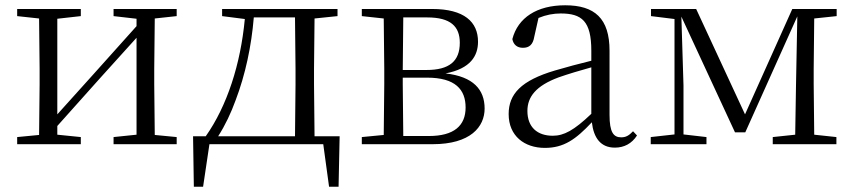

<svg xmlns="http://www.w3.org/2000/svg" viewBox="-20 -546 3232 727"><path d="M410 -485 497 -475V-447L333 -264L197 -113V-475L286 -485V-512H45V-485L128 -476L130 -285V-227L128 -35L45 -27V0H286V-27L197 -36V-69L357 -248L497 -403V-36L410 -27V0H649V-27L566 -35L564 -227V-285L566 -476L649 -485V-512H410Z M821 -485 907 -474C891 -303 840 -145 759 -30H711L714 161H749L773 0H1204L1226 161H1262L1266 -30H1171L1169 -227V-285L1171 -476L1258 -485V-512H821ZM1097 -30H806C833 -72 855 -119 872 -166C909 -263 932 -371 941 -480H1097L1099 -285V-227Z M1432 0H1618C1762 0 1815 -66 1815 -135C1815 -207 1772 -256 1667 -268C1762 -286 1790 -335 1790 -388C1790 -463 1738 -512 1616 -512H1350V-485L1433 -476L1435 -285V-227L1433 -35L1350 -27V0ZM1507 -480H1598C1686 -480 1721 -446 1721 -384C1721 -314 1681 -281 1595 -281H1505ZM1505 -252H1597C1704 -252 1743 -207 1743 -139C1743 -70 1699 -31 1604 -31H1507L1505 -227Z M2308 13C2343 13 2372 -2 2392 -33L2377 -49C2361 -32 2349 -26 2332 -26C2303 -26 2288 -45 2288 -111V-354C2288 -476 2232 -526 2120 -526C2013 -526 1941 -479 1920 -398C1924 -377 1938 -365 1960 -365C1983 -365 1998 -376 2003 -407L2019 -478C2048 -490 2076 -495 2103 -495C2183 -495 2219 -466 2219 -354V-316C2174 -305 2125 -292 2081 -279C1953 -241 1906 -190 1906 -114C1906 -31 1966 14 2043 14C2115 14 2160 -18 2221 -83C2228 -23 2255 13 2308 13ZM2219 -115C2153 -52 2115 -32 2073 -32C2015 -32 1977 -64 1977 -126C1977 -179 2009 -221 2095 -253C2132 -266 2176 -279 2219 -291Z M2534 0H2655V-27L2568 -37V-223L2560 -483L2763 -45H2802L2999 -484L2994 -222L2991 -36L2906 -27V0H3147V-27L3063 -36L3061 -227V-285L3063 -476L3148 -485V-512H2980L2801 -113L2616 -512H2445V-485L2534 -474V-37L2444 -27V0Z"/></svg>

Font: Noto Serif CJK HK Light
Style: Regular
Weight: 300
Designer: Ryoko NISHIZUKA 西塚涼子 (kana & ideographs); Frank Grießhammer (Latin, Greek & Cyrillic); Wenlong ZHANG 张文龙 (bopomofo); San
Foundry: Adobe
Version: Version 2.001;hotconv 1.1.0;makeotfexe 2.6.0